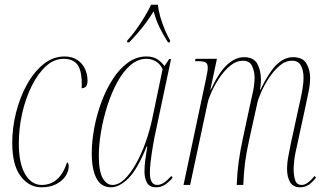

<svg xmlns="http://www.w3.org/2000/svg" viewBox="-20 -786 1388 816"><path d="M156 10Q103 10 67.5 -37.5Q32 -85 32 -179Q32 -242 48 -306.5Q64 -371 93.5 -425Q123 -479 164 -512.5Q205 -546 254 -546Q287 -546 309 -531Q331 -516 341.5 -492.5Q352 -469 352 -444Q352 -425 345 -418Q338 -411 327 -411Q328 -432 327 -448Q324 -496 305 -516Q286 -536 251 -536Q209 -536 174.5 -504Q140 -472 114 -419Q88 -366 74 -303Q60 -240 60 -177Q60 -91 87 -45.5Q114 0 157 0Q234 0 265 -96Q272 -93 272 -79Q272 -59 259 -38.5Q246 -18 220 -4Q194 10 156 10Z M452 10Q410 10 390 -28Q370 -66 370 -134Q370 -185 380.5 -241.5Q391 -298 411 -352Q431 -406 459.5 -450Q488 -494 524 -520Q560 -546 602 -546Q631 -546 649 -534Q667 -522 679 -505L699 -535H707L636 -200Q632 -179 627.5 -151Q623 -123 620 -96.5Q617 -70 617 -52Q617 0 648 0Q662 0 676.5 -9.5Q691 -19 708 -38L714 -31Q698 -12 681 -1Q664 10 644 10Q616 10 605 -9Q594 -28 594 -58Q594 -82 598 -110Q602 -138 606 -163H603Q564 -66 525.5 -28Q487 10 452 10ZM458 0Q484 0 509 -24Q534 -48 557 -88.5Q580 -129 598 -179Q616 -229 627 -281L671 -492Q661 -514 642.5 -525Q624 -536 602 -536Q566 -536 534.5 -509Q503 -482 478.5 -437Q454 -392 436.5 -337.5Q419 -283 409.5 -227Q400 -171 400 -123Q400 -58 416.5 -29Q433 0 458 0ZM521 -614Q539 -633 558.5 -660Q578 -687 595 -715.5Q612 -744 622 -766H651Q653 -744 661 -715.5Q669 -687 680.5 -660Q692 -633 703 -614L702 -606H694Q670 -644 656.5 -672.5Q643 -701 633 -738Q617 -712 602 -691.5Q587 -671 570 -651Q553 -631 529 -606H520Z M1256 10Q1225 10 1212.5 -12.5Q1200 -35 1200 -67Q1200 -94 1206 -124.5Q1212 -155 1216 -176L1250 -332Q1258 -366 1264 -398.5Q1270 -431 1270 -457Q1270 -486 1259 -507Q1248 -528 1221 -528Q1193 -528 1168 -506.5Q1143 -485 1123 -454.5Q1103 -424 1090 -394.5Q1077 -365 1074 -350L1040 -196Q1027 -138 1021.5 -95.5Q1016 -53 1014 0H986Q988 -52 994 -96Q1000 -140 1012 -197L1041 -332Q1049 -367 1055.5 -398.5Q1062 -430 1062 -456Q1062 -482 1051.5 -505Q1041 -528 1012 -528Q985 -528 960 -508Q935 -488 914.5 -458Q894 -428 880.5 -398.5Q867 -369 863 -351L788 0H760L856 -453Q859 -467 861 -478.5Q863 -490 863 -497Q863 -515 854.5 -520.5Q846 -526 820 -526H809L811 -536H902L874 -405H876Q911 -480 946 -511.5Q981 -543 1017 -543Q1058 -543 1073.5 -515Q1089 -487 1089 -447Q1089 -437 1088 -426.5Q1087 -416 1085 -405H1087Q1124 -481 1156.5 -512Q1189 -543 1225 -543Q1267 -543 1282.5 -516Q1298 -489 1298 -455Q1298 -426 1290.5 -392Q1283 -358 1278 -332L1236 -138Q1232 -120 1230 -100Q1228 -80 1228 -66Q1228 -40 1234.5 -20Q1241 0 1263 0Q1286 0 1317 -38L1323 -31Q1304 -7 1288.5 1.5Q1273 10 1256 10Z"/></svg>

Font: Noto Serif Display ExtraCondensed Thin
Style: Italic
Weight: 100
Width: 2
Italic angle: -12°
Designer: Monotype Design Team
Foundry: Monotype Imaging Inc.
Version: Version 2.009